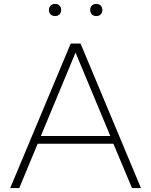

<svg xmlns="http://www.w3.org/2000/svg" viewBox="-20 -953 766 973"><path d="M77.6 0H31.7L338.4 -732.4H388.2L694.3 0H648.9L554.7 -224.6H170.9ZM187 -263.7H539.1L362.8 -686.5ZM468.3 -871.6Q454.1 -871.6 445.6 -880.1Q437 -888.7 437 -902.3Q437 -916.5 445.6 -924.8Q454.1 -933.1 468.3 -933.1Q481.9 -933.1 490.2 -924.8Q498.5 -916.5 498.5 -902.3Q498.5 -888.7 490.2 -880.1Q481.9 -871.6 468.3 -871.6ZM259.3 -871.6Q245.1 -871.6 236.6 -880.1Q228 -888.7 228 -902.3Q228 -916.5 236.6 -924.8Q245.1 -933.1 258.8 -933.1Q272.9 -933.1 281.5 -924.8Q290 -916.5 290 -902.3Q290 -888.7 281.5 -880.1Q272.9 -871.6 259.3 -871.6Z"/></svg>

Font: Kumbh Sans ExtraLight
Style: Regular
Weight: 250
Version: Version 1.005